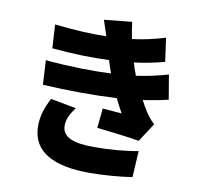

<svg xmlns="http://www.w3.org/2000/svg" viewBox="-94 -931 1187 1105"><g transform="rotate(10 500.0 -378.5)"><path d="M357 -282 207 -310C183 -261 159 -208 161 -139C164 11 296 71 498 71C578 71 677 63 747 52L756 -102C685 -88 593 -80 498 -80C379 -80 311 -104 311 -173C311 -215 333 -250 357 -282ZM139 -524 147 -382C296 -373 456 -373 579 -380C592 -353 606 -326 622 -298C594 -300 545 -304 510 -307L498 -192C573 -184 690 -170 746 -160L817 -269C797 -288 783 -304 768 -326C755 -346 741 -370 728 -395C781 -403 830 -412 875 -423L851 -566C802 -552 745 -537 665 -526L651 -564L640 -599C703 -607 763 -619 817 -634L798 -772C734 -752 672 -738 606 -730C600 -761 594 -793 590 -828L428 -811C439 -779 449 -749 458 -720C370 -718 273 -723 156 -736L164 -598C290 -586 403 -584 497 -588L513 -539L522 -514C414 -509 286 -511 139 -524Z"/></g></svg>

Font: Noto Sans CJK TC Black
Style: Regular
Weight: 900
Designer: Ryoko NISHIZUKA 西塚涼子 (kana, bopomofo & ideographs); Paul D. Hunt (Latin, Greek & Cyrillic); Sandoll Communications 산돌커뮤니
Foundry: Adobe
Version: Version 2.004;hotconv 1.0.118;makeotfexe 2.5.65603